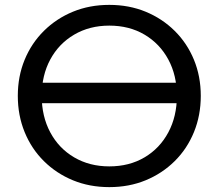

<svg xmlns="http://www.w3.org/2000/svg" viewBox="-20 -751 896 787"><path d="M428 16Q347 16 279 -12Q211 -40 160 -90.5Q109 -141 81 -209.5Q53 -278 53 -358Q53 -438 81 -506Q109 -574 160 -624.5Q211 -675 279 -703Q347 -731 428 -731Q509 -731 577 -703Q645 -675 696 -624.5Q747 -574 775 -506Q803 -438 803 -358Q803 -278 775 -209.5Q747 -141 696 -90.5Q645 -40 577 -12Q509 16 428 16ZM428 -69Q510 -69 572.5 -106Q635 -143 670 -208.5Q705 -274 705 -358Q705 -442 670 -507Q635 -572 572.5 -609Q510 -646 428 -646Q347 -646 284 -609Q221 -572 186 -507Q151 -442 151 -358Q151 -274 186 -208.5Q221 -143 284 -106Q347 -69 428 -69ZM107 -328V-412H749V-328Z"/></svg>

Font: Wix Madefor Display Medium
Style: Regular
Weight: 500
Designer: Dalton Maag Ltd
Foundry: Dalton Maag Ltd
Version: Version 3.100